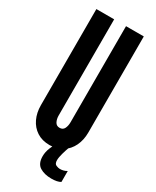

<svg xmlns="http://www.w3.org/2000/svg" viewBox="-225 -795 819 1010"><g transform="rotate(30 184.0 -289.5)"><path d="M184 8Q138.5 8 106.2 -13Q74 -34 57 -70Q40 -106 40 -151V-735H148V-151Q148 -129.5 156.5 -113.2Q165 -97 184 -97Q204 -97 212 -113.2Q220 -129.5 220 -151V-735H328V-151Q328 -106 310.8 -70Q293.5 -34 261.2 -13Q229 8 184 8ZM279.5 156Q238 156 210 138.8Q182 121.5 182 76.5Q182 51 192.5 25Q203 -1 223 -31.5H280Q272.5 -11.5 265.2 14.2Q258 40 258 57Q258 78.5 271 84Q284 89.5 293.5 89.5Q317 89.5 335.5 78V144.5Q317 156 279.5 156Z"/></g></svg>

Font: League Gothic
Style: Regular
Weight: 400
Designer: The League of Moveable Type
Version: Version 2.001